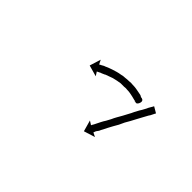

<svg xmlns="http://www.w3.org/2000/svg" viewBox="-24 -395 516 516"><g transform="rotate(45 234.0 -137.0)"><path d="M319 -201Q319 -201 319 -201Q319 -201 319 -201Q319 -200 319 -200Q319 -200 319 -200Q318 -201 316 -202Q316 -202 316.5 -202Q317 -202 317 -202Q317 -202 317 -202Q317 -202 317 -202Q314 -202 311 -203Q311 -203 311 -203Q311 -203 311 -203Q311 -203 311 -203Q311 -203 311 -203Q307 -204 303 -205Q303 -205 303 -205Q303 -205 303 -205Q303 -205 303 -205Q303 -205 303 -205Q298 -206 293 -207Q293 -207 293 -207Q293 -207 293 -207Q293 -207 293 -207Q293 -207 293 -207Q288 -208 282 -208Q282 -208 282 -208Q282 -208 282 -208Q282 -208 282 -208Q282 -208 282 -208Q276 -209 270 -208Q270 -208 270 -208Q270 -208 270 -208Q270 -208 270 -208Q270 -208 270 -208Q264 -208 257 -208Q257 -208 257 -208Q257 -208 257 -208Q257 -208 257 -208Q257 -208 257 -208Q251 -207 245 -206Q245 -206 245 -206Q245 -206 245 -206Q245 -206 245 -206Q245 -206 245 -206Q238 -204 232 -203Q232 -203 232 -203Q232 -203 232 -203Q232 -203 232 -203Q232 -203 232 -203Q226 -201 221 -199Q221 -199 221 -199Q221 -199 221 -199Q221 -199 221 -199Q221 -199 221 -199Q215 -197 210 -195Q210 -195 210 -195Q210 -195 210 -195Q211 -195 211 -195Q211 -195 211 -195Q206 -193 202 -191Q202 -191 202 -191Q202 -191 202 -191Q202 -191 202 -191Q202 -191 202 -191Q198 -190 195 -188Q195 -188 195 -188Q195 -188 195 -188Q195 -188 195 -188Q195 -188 195 -188Q193 -187 191 -186Q190 -186 189 -185L196 -174L164 -183L174 -215L180 -203Q181 -203 182 -204Q184 -205 186 -206Q186 -206 186 -206Q186 -206 186 -206Q186 -206 186 -206Q186 -206 186 -206Q190 -208 193 -210Q193 -210 193.5 -210Q194 -210 194 -210Q194 -210 194 -210Q194 -210 194 -210Q198 -212 203 -214Q203 -214 203 -214Q203 -214 203 -214Q203 -214 203 -214Q203 -214 203 -214Q208 -216 214 -218Q214 -218 214 -218Q214 -218 214 -218Q214 -218 214 -218Q214 -218 214 -218Q220 -220 227 -222Q227 -222 227 -222Q227 -222 227 -222Q227 -222 227 -222Q227 -222 227 -222Q234 -224 241 -225Q241 -225 241 -225Q241 -225 241 -225Q241 -225 241 -225Q241 -225 241 -225Q248 -227 255 -227Q255 -227 255 -227Q255 -227 255 -227Q255 -227 255 -227Q255 -227 255 -227Q262 -228 269 -228Q269 -228 269 -228Q269 -228 269 -228Q269 -228 269 -228Q269 -228 269 -228Q276 -229 283 -228Q283 -228 283 -228Q283 -228 283 -228Q283 -228 283 -228Q283 -228 283 -228Q290 -228 296 -227Q296 -227 296 -227Q296 -227 296 -227Q296 -227 296 -227Q296 -227 296 -227Q302 -226 307 -225Q307 -225 307 -225Q307 -225 307 -225Q307 -225 307 -225Q307 -225 307 -225Q312 -224 317 -223Q317 -223 317 -223Q317 -223 317 -223Q317 -223 317 -223Q317 -223 317 -223Q320 -221 323 -220Q323 -220 323 -220Q323 -220 323 -220Q323 -220 323.5 -220Q324 -220 324 -220Q326 -220 327 -219Q327 -219 327 -219Q327 -219 327 -219Q327 -219 327 -219Q327 -219 327 -219Q330 -218 325.5 -209Q321 -200 319 -201L328 -219Q334 -215 330 -206Q326 -197 319 -201ZM380 -216Q379 -214 378 -212Q376 -208 374 -204Q371 -200 368 -194Q365 -189 362 -183Q358 -176 355 -170Q351 -163 347 -155Q343 -148 339 -141Q336 -134 332 -126Q328 -119 324 -112Q321 -106 317 -99Q314 -93 311 -87Q308 -82 306 -77Q304 -74 301 -70Q300 -67 299 -65Q299 -64 298.5 -63.5Q298 -63 298 -63L310 -57L278 -47L269 -79L280 -72Q281 -73 281 -73.5Q281 -74 281 -74Q282 -76 284 -79Q286 -83 288 -87Q290 -91 293 -97Q296 -103 300 -109Q303 -115 307 -122Q310 -129 314 -136Q318 -143 322 -150Q326 -158 330 -165Q334 -172 337 -179Q341 -186 344 -192Q348 -198 351 -204Q354 -209 356 -214Q358 -218 360 -221Q362 -224 363 -226Q363 -227 364 -228L381 -218Q381 -217 380 -216Z"/></g></svg>

Font: FRB American Cursive Just Arrows Black
Style: Bold Italic
Weight: 900
Italic angle: -25°
Version: Version 2.0;Modular Font Editor K font №1